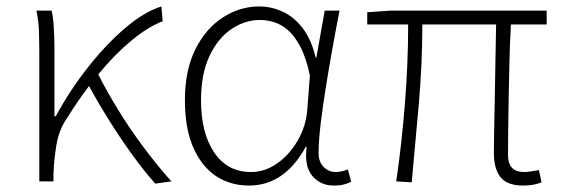

<svg xmlns="http://www.w3.org/2000/svg" viewBox="-20 -563 1745 596"><path d="M102 0V-396Q102 -428 101 -463Q100 -498 93 -530H140Q145 -512 147 -478Q149 -444 149 -410V-202H153Q197 -283 253 -354Q309 -425 368 -475.5Q427 -526 481 -543L485 -497Q440 -480 389 -438Q338 -396 286 -333.5Q234 -271 184 -190Q163 -158 155.5 -115Q148 -72 146 -25V0ZM462 7Q427 -32 388.5 -85.5Q350 -139 314 -197Q278 -255 251 -306L284 -334Q310 -282 346.5 -222.5Q383 -163 426 -105.5Q469 -48 512 0Z M753 13Q695 13 650.5 -16.5Q606 -46 580 -105Q554 -164 554 -252Q554 -345 586.5 -410Q619 -475 672 -509Q725 -543 785 -543Q821 -543 856 -527.5Q891 -512 918.5 -477Q946 -442 960 -384H962L988 -530H1034Q1023 -474 1012 -413Q1001 -352 991.5 -292.5Q982 -233 975.5 -180Q969 -127 969 -87Q969 -61 984.5 -45Q1000 -29 1023 -29Q1032 -29 1042.5 -31.5Q1053 -34 1060 -37L1070 1Q1061 6 1048 9.5Q1035 13 1016 13Q975 13 949.5 -17Q924 -47 932 -107H929Q863 13 753 13ZM759 -29Q802 -29 840 -55.5Q878 -82 904 -126.5Q930 -171 934 -224L942 -329Q930 -385 911.5 -419.5Q893 -454 871.5 -471.5Q850 -489 828 -495Q806 -501 787 -501Q740 -501 698 -472.5Q656 -444 630 -388.5Q604 -333 604 -252Q604 -150 645 -89.5Q686 -29 759 -29Z M1603 13Q1572 13 1552.5 2.5Q1533 -8 1523 -31Q1513 -54 1513 -89Q1513 -115 1514 -161.5Q1515 -208 1516 -264.5Q1517 -321 1518 -379Q1519 -437 1520 -487H1291Q1291 -365 1280 -239Q1269 -113 1258 3L1210 0Q1227 -116 1237 -242Q1247 -368 1247 -487H1120V-525L1193 -530H1677V-487H1566Q1563 -435 1561.5 -376Q1560 -317 1559 -259.5Q1558 -202 1557.5 -155.5Q1557 -109 1557 -83Q1557 -55 1569.5 -42Q1582 -29 1608 -29Q1620 -29 1653 -35L1661 3Q1649 8 1635 10.5Q1621 13 1603 13Z"/></svg>

Font: Noto Sans TC ExtraLight
Style: Regular
Weight: 250
Designer: Ryoko NISHIZUKA  (kana, bopomofo & ideographs); Paul D. Hunt (Latin, Greek & Cyrillic); Sandoll Communications , Soo-you
Foundry: Adobe
Version: Version 2.004-H2;hotconv 1.0.118;makeotfexe 2.5.65603